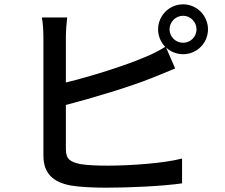

<svg xmlns="http://www.w3.org/2000/svg" viewBox="-20 -839 1040 889"><path d="M765 -703C765 -737 793 -766 828 -766C862 -766 890 -737 890 -703C890 -669 862 -641 828 -641C793 -641 765 -669 765 -703ZM291 -758H174C179 -731 181 -690 181 -666C181 -609 181 -223 181 -119C181 -35 227 5 308 20C350 27 410 30 472 30C582 30 732 23 823 10V-105C740 -83 583 -72 478 -72C430 -72 383 -74 353 -79C306 -89 285 -101 285 -149V-353C411 -386 579 -436 686 -479C718 -491 758 -509 791 -522L749 -619C769 -600 797 -588 828 -588C891 -588 943 -639 943 -703C943 -767 891 -819 828 -819C764 -819 712 -767 712 -703C712 -671 725 -643 745 -622C713 -602 682 -587 650 -574C553 -533 403 -486 285 -457V-666C285 -695 288 -731 291 -758Z"/></svg>

Font: Noto Sans TC Medium
Style: Regular
Weight: 500
Designer: Ryoko NISHIZUKA 西塚涼子 (kana, bopomofo & ideographs); Paul D. Hunt (Latin, Greek & Cyrillic); Sandoll Communications 산돌커뮤니
Foundry: Adobe
Version: Version 2.004;hotconv 1.0.118;makeotfexe 2.5.65603